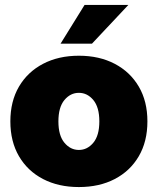

<svg xmlns="http://www.w3.org/2000/svg" viewBox="-20 -756 647 788"><path d="M303.7 11.7Q220.2 11.7 156.7 -21.2Q93.3 -54.2 57.9 -114.7Q22.5 -175.3 22.5 -257.8Q22.5 -340.3 57.9 -400.6Q93.3 -460.9 156.7 -494.1Q220.2 -527.3 303.7 -527.3Q387.7 -527.3 450.9 -494.1Q514.2 -460.9 549.6 -400.6Q585 -340.3 585 -257.8Q585 -175.3 549.6 -114.7Q514.2 -54.2 450.9 -21.2Q387.7 11.7 303.7 11.7ZM303.7 -140.6Q338.4 -140.6 363 -170.2Q387.7 -199.7 387.7 -257.8Q387.7 -315.9 363 -345.5Q338.4 -375 303.7 -375Q269 -375 244.4 -345.5Q219.7 -315.9 219.7 -257.8Q219.7 -199.7 244.4 -170.2Q269 -140.6 303.7 -140.6ZM228.5 -576.7 327.1 -735.8H506.8L357.4 -576.7Z"/></svg>

Font: Inter Display Black
Style: Regular
Weight: 900
Designer: Rasmus Andersson
Foundry: rsms
Version: Version 4.000;git-a52131595